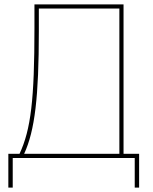

<svg xmlns="http://www.w3.org/2000/svg" viewBox="-20 -720 699 875"><path d="M18 135H38V0H594V135H614V-19H543V-700H137V-592C137 -268 121 -130 69 -19H18ZM524 -19H90C139 -125 157 -280 157 -578V-681H524Z"/></svg>

Font: Fixel Text Thin
Style: Regular
Weight: 100
Width: 4
Designer: AlfaBravo + MacPaw
Foundry: Kyrylo Tkachov, Marchela Mozhyna, Serhii Makarenko, Maria Weinstein, Zakhar Kryvoshyya
Version: Version 1.211